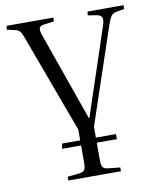

<svg xmlns="http://www.w3.org/2000/svg" viewBox="-82 -574 702 856"><g transform="rotate(-10 269.0 -146.5)"><path d="M158 217V200L213 194Q230 192 235.5 183Q241 174 241 150V73H155L159 50H241V1L80 -435Q74 -453 68.5 -463.5Q63 -474 55.5 -479Q48 -484 34 -486L4 -493L7 -510H218V-493L174 -487Q154 -485 150.5 -474Q147 -463 156 -439L296 -42H299L430 -436Q438 -459 434 -471.5Q430 -484 409 -487L371 -493L373 -510H536V-493L502 -487Q485 -484 477 -474.5Q469 -465 459 -436L312 1V50H403V73H312V151Q312 174 317.5 183Q323 192 340 194L396 200V217Z"/></g></svg>

Font: Literata 60pt Light
Style: Regular
Weight: 300
Designer: Latin by Veronika Burian and Jose Scaglione. Greek by Irene Vlachou. Cyrillic by Vera Evstafieva.
Foundry: TypeTogether
Version: Version 3.103;gftools[0.9.29]